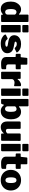

<svg xmlns="http://www.w3.org/2000/svg" viewBox="2183 -2965 792 5198"><g transform="rotate(90 2579.0 -366.0)"><path d="M403 0Q393 0 385.5 -5Q378 -10 378 -23V-42Q378 -49 373 -50Q368 -51 363 -46Q344 -28 323.5 -15.5Q303 -3 278.5 3.5Q254 10 223 10Q164 10 119 -20.5Q74 -51 48.5 -112Q23 -173 23 -263Q23 -347 52.5 -409Q82 -471 130 -505.5Q178 -540 233 -540Q267 -540 296.5 -529Q326 -518 357 -488Q365 -482 370.5 -483Q376 -484 376 -496V-721Q376 -742 394 -742H556Q575 -742 575 -719V-25Q575 -12 569.5 -6Q564 0 548 0H403ZM375 -378Q359 -397 343.5 -406.5Q328 -416 305 -416Q282 -416 263.5 -402Q245 -388 235 -355Q225 -322 225 -264Q225 -207 234.5 -173Q244 -139 262 -124.5Q280 -110 305 -110Q325 -110 340.5 -118.5Q356 -127 365.5 -142Q375 -157 375 -176V-378Z M857 -29Q857 -13 849 -6.5Q841 0 824 0H683Q668 0 662.5 -6Q657 -12 657 -25V-507Q657 -530 676 -530H839Q857 -530 857 -510ZM857 -603Q857 -574 824 -574H683Q668 -574 662.5 -580.5Q657 -587 657 -600V-719Q657 -742 676 -742H839Q857 -742 857 -721Z M1271 -378Q1256 -395 1232 -409.5Q1208 -424 1171 -424Q1145 -424 1126 -415Q1107 -406 1107 -389Q1107 -382 1113.5 -375Q1120 -368 1147 -363L1253 -341Q1346 -322 1383.5 -275Q1421 -228 1421 -170Q1421 -112 1389 -72Q1357 -32 1300 -11Q1243 10 1168 10Q1072 10 1008 -22Q944 -54 919 -99Q914 -108 914 -116Q914 -124 921 -128L1008 -172Q1021 -178 1027.5 -177Q1034 -176 1039 -170Q1051 -157 1065.5 -143.5Q1080 -130 1104.5 -121Q1129 -112 1169 -113Q1190 -114 1207 -117.5Q1224 -121 1234 -129Q1244 -137 1244 -149Q1244 -159 1235.5 -167Q1227 -175 1198 -180L1096 -198Q1020 -212 977 -250.5Q934 -289 933 -357Q933 -409 960.5 -450.5Q988 -492 1042 -516Q1096 -540 1173 -540Q1255 -540 1312.5 -510.5Q1370 -481 1392 -444Q1397 -437 1400 -428Q1403 -419 1392 -414L1300 -370Q1291 -366 1284 -368.5Q1277 -371 1271 -378Z M1737 -395Q1724 -395 1724 -382V-190Q1724 -164 1740.5 -150.5Q1757 -137 1794 -137H1837Q1845 -137 1850 -131Q1855 -125 1855 -117L1854 -37Q1854 -13 1825 -7Q1803 -4 1780.5 -2.5Q1758 -1 1735.5 -0.5Q1713 0 1690 0Q1618 0 1571 -34.5Q1524 -69 1524 -133V-377Q1524 -395 1509 -395H1461Q1437 -395 1437 -417V-511Q1437 -530 1459 -530H1518Q1529 -530 1530 -542L1546 -690Q1548 -710 1564 -710H1711Q1730 -710 1730 -688V-542Q1730 -531 1741 -531H1833Q1855 -531 1855 -512V-417Q1855 -395 1830 -395Z M1948 0Q1933 0 1927.5 -6Q1922 -12 1922 -25V-507Q1922 -530 1941 -530H2097Q2115 -530 2115 -510V-454Q2115 -447 2121 -445.5Q2127 -444 2132 -451Q2148 -476 2173 -496Q2198 -516 2226 -528Q2254 -540 2277 -540Q2314 -540 2314 -520V-368Q2314 -347 2294 -352Q2271 -358 2246.5 -360.5Q2222 -363 2208 -363Q2192 -363 2176.5 -357.5Q2161 -352 2148.5 -342Q2136 -332 2129 -320Q2122 -308 2122 -295V-29Q2122 0 2089 0H1948Z M2576 -29Q2576 -13 2568 -6.5Q2560 0 2543 0H2402Q2387 0 2381.5 -6Q2376 -12 2376 -25V-507Q2376 -530 2395 -530H2558Q2576 -530 2576 -510ZM2576 -603Q2576 -574 2543 -574H2402Q2387 -574 2381.5 -580.5Q2376 -587 2376 -600V-719Q2376 -742 2395 -742H2558Q2576 -742 2576 -721Z M2685 0Q2669 0 2663.5 -6Q2658 -12 2658 -25V-719Q2658 -742 2677 -742H2840Q2858 -742 2858 -721V-496Q2858 -484 2864 -483Q2870 -482 2877 -488Q2898 -508 2918.5 -519Q2939 -530 2960.5 -535Q2982 -540 3004 -540Q3069 -540 3115 -507Q3161 -474 3185.5 -413.5Q3210 -353 3210 -269Q3210 -142 3151.5 -66Q3093 10 2983 10Q2952 10 2923.5 0Q2895 -10 2871 -29Q2847 -48 2827 -73Q2823 -78 2819.5 -77Q2816 -76 2814 -70L2798 -23Q2791 0 2772 0ZM2858 -185Q2858 -160 2867 -142.5Q2876 -125 2892 -116Q2908 -107 2929 -107Q2955 -107 2972.5 -122Q2990 -137 2999 -172Q3008 -207 3008 -265Q3008 -352 2988.5 -385Q2969 -418 2932 -418Q2909 -418 2891 -407.5Q2873 -397 2858 -378Z M3518 -130Q3541 -130 3560.5 -142Q3580 -154 3593 -171V-501Q3593 -530 3626 -530H3769Q3795 -530 3795 -504L3791 -22Q3791 0 3772 0H3614Q3596 0 3596 -20V-64Q3596 -70 3592.5 -71.5Q3589 -73 3584 -68Q3550 -28 3509 -9Q3468 10 3418 10Q3375 10 3341.5 -9.5Q3308 -29 3288.5 -66.5Q3269 -104 3269 -157V-500Q3269 -530 3300 -530H3446Q3469 -530 3469 -504V-179Q3469 -156 3482.5 -143Q3496 -130 3518 -130Z M4075 -29Q4075 -13 4067 -6.5Q4059 0 4042 0H3901Q3886 0 3880.5 -6Q3875 -12 3875 -25V-507Q3875 -530 3894 -530H4057Q4075 -530 4075 -510ZM4075 -603Q4075 -574 4042 -574H3901Q3886 -574 3880.5 -580.5Q3875 -587 3875 -600V-719Q3875 -742 3894 -742H4057Q4075 -742 4075 -721Z M4434 -395Q4421 -395 4421 -382V-190Q4421 -164 4437.5 -150.5Q4454 -137 4491 -137H4534Q4542 -137 4547 -131Q4552 -125 4552 -117L4551 -37Q4551 -13 4522 -7Q4500 -4 4477.5 -2.5Q4455 -1 4432.5 -0.5Q4410 0 4387 0Q4315 0 4268 -34.5Q4221 -69 4221 -133V-377Q4221 -395 4206 -395H4158Q4134 -395 4134 -417V-511Q4134 -530 4156 -530H4215Q4226 -530 4227 -542L4243 -690Q4245 -710 4261 -710H4408Q4427 -710 4427 -688V-542Q4427 -531 4438 -531H4530Q4552 -531 4552 -512V-417Q4552 -395 4527 -395Z M4857 10Q4775 10 4712.5 -25Q4650 -60 4614.5 -121.5Q4579 -183 4579 -262Q4579 -346 4616 -408.5Q4653 -471 4716 -505.5Q4779 -540 4858 -540Q4942 -540 5004.5 -504Q5067 -468 5102 -405.5Q5137 -343 5137 -262Q5137 -183 5101.5 -121.5Q5066 -60 5003 -25Q4940 10 4857 10ZM4858 -118Q4885 -118 4902 -133.5Q4919 -149 4927 -182Q4935 -215 4935 -266Q4935 -319 4927 -352Q4919 -385 4902 -400.5Q4885 -416 4858 -416Q4832 -416 4814.5 -400.5Q4797 -385 4789 -352Q4781 -319 4781 -266Q4781 -214 4789 -181.5Q4797 -149 4814.5 -133.5Q4832 -118 4858 -118Z"/></g></svg>

Font: Libre Franklin Thin Black
Style: Regular
Weight: 900
Version: Version 3.000